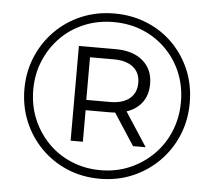

<svg xmlns="http://www.w3.org/2000/svg" viewBox="-51 -759 911 817"><g transform="rotate(5 404.5 -350.0)"><path d="M403.6 3Q328.6 3 264.6 -24Q200.6 -51 152.6 -99.5Q104.6 -148 78.1 -212Q51.6 -276 51.6 -350Q51.6 -424 78.6 -488Q105.6 -552 153.6 -600.5Q201.6 -649 266.1 -676Q330.6 -703 405.6 -703Q480.6 -703 545.1 -676.5Q609.6 -650 657.1 -602Q704.6 -554 731.1 -490.5Q757.6 -427 757.6 -352Q757.6 -277 730.6 -212.5Q703.6 -148 655.1 -99.5Q606.6 -51 542.6 -24Q478.6 3 403.6 3ZM533.1 -147.7 431.5 -304H485.5L587.1 -147.7ZM403.4 -33.6Q470.7 -33.6 528.1 -58.1Q585.4 -82.7 628.7 -125.9Q672 -169 696 -227.3Q719.9 -285.6 719.9 -352Q719.9 -419 696.4 -476.2Q672.8 -533.4 630.3 -576Q587.9 -618.7 530.6 -642.6Q473.2 -666.4 405.7 -666.4Q338.2 -666.4 280.3 -642.4Q222.3 -618.3 179.7 -574.7Q137.1 -531.2 113.2 -473.9Q89.3 -416.6 89.3 -350.1Q89.3 -283.6 113.1 -226.1Q136.9 -168.6 179.4 -125.2Q221.9 -81.7 279.5 -57.7Q337 -33.6 403.4 -33.6ZM266.6 -147.7V-552.3H423.5Q497.8 -552.3 540.2 -515.9Q582.6 -479.4 582.6 -417.6Q582.6 -354.4 540.2 -318.4Q497.8 -282.4 423.4 -282.4H318.9V-147.7ZM317.9 -326.3H419.7Q472.9 -326.3 502.5 -350.3Q532 -374.4 532 -417.6Q532 -460.9 502.5 -484.6Q472.9 -508.4 419.7 -508.4H317.9Z"/></g></svg>

Font: Montserrat Alternates Thin
Style: Regular
Weight: 100
Designer: Julieta Ulanovsky
Foundry: Julieta Ulanovsky
Version: Version 9.000